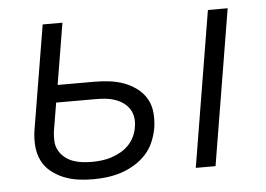

<svg xmlns="http://www.w3.org/2000/svg" viewBox="-43 -576 886 639"><g transform="rotate(-5 400.0 -256.0)"><path d="M587 0 673 -520H739L653 0ZM244 8Q218 8 193 4.5Q168 1 145 -8.5Q122 -18 103 -33.5Q84 -49 73.5 -71Q63 -93 61 -119Q59 -145 63 -171L121 -520H187L153 -315H275Q300 -315 325.5 -312Q351 -309 374 -300.5Q397 -292 416.5 -277.5Q436 -263 448 -242.5Q460 -222 462.5 -196.5Q465 -171 461 -145Q457 -122 447.5 -99Q438 -76 421 -57.5Q404 -39 382.5 -26Q361 -13 338 -5.5Q315 2 291 5Q267 8 244 8ZM245 -50Q261 -50 277.5 -52Q294 -54 309.5 -59Q325 -64 340.5 -72.5Q356 -81 368 -93.5Q380 -106 387.5 -122Q395 -138 397 -154Q400 -170 397.5 -186Q395 -202 386.5 -214.5Q378 -227 365.5 -235.5Q353 -244 338 -249Q323 -254 307 -255.5Q291 -257 274 -257H143L127 -161Q125 -145 126 -128.5Q127 -112 134.5 -98.5Q142 -85 154 -75Q166 -65 181 -59.5Q196 -54 212 -52Q228 -50 245 -50Z"/></g></svg>

Font: Iosevka Aile Light
Style: Italic
Weight: 300
Italic angle: -9°
Designer: Belleve Invis
Foundry: Belleve Invis
Version: Version 31.1.0; ttfautohint (v1.8.4)